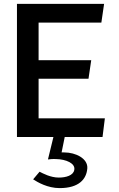

<svg xmlns="http://www.w3.org/2000/svg" viewBox="-20 -713 608 985"><path d="M178 -404V-597H500L514 -693H67V-10H254L226 105C234 104 250 102 267 103C319 104 368 125 361 159C356 187 319 198 282 198C239 198 201 177 183 168L150 207C173 222 224 252 286 252C385 252 424 206 428 150C431 100 368 69 310 69H296L312 -10H506L518 -106H178V-309H434L448 -404Z"/></svg>

Font: Bluebird
Style: LiExt
Weight: 300
Designer: Jasper
Foundry: Cannot Into Space Fonts
Version: Version 0.98